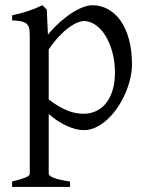

<svg xmlns="http://www.w3.org/2000/svg" viewBox="-20 -489 570 743"><path d="M424.8 -208Q424.8 -250.5 414.8 -287.1Q404.8 -323.7 388.2 -350.6Q371.6 -377.4 349.6 -392.6Q327.6 -407.7 304.2 -407.7Q295.4 -407.7 281.2 -402.3Q267.1 -397 249 -384.3Q231 -371.6 210.4 -350.3Q189.9 -329.1 168.5 -297.9V-104Q190.4 -87.4 209.2 -76.7Q228 -65.9 244.4 -59.8Q260.7 -53.7 275.4 -51.3Q290 -48.8 303.2 -48.8Q329.6 -48.8 351.8 -59.1Q374 -69.3 390.1 -89.4Q406.2 -109.4 415.5 -139.2Q424.8 -168.9 424.8 -208ZM490.7 -240.2Q490.7 -211.9 483.4 -182.1Q476.1 -152.3 463.4 -124Q450.7 -95.7 433.1 -70.3Q415.5 -44.9 394.8 -26.1Q374 -7.3 351.1 3.7Q328.1 14.6 304.2 14.6Q275.4 14.6 239.3 -1.5Q203.1 -17.6 168.5 -47.9V183.1Q168.5 190.9 186.8 198.7Q205.1 206.5 251 213.4V234.4H26.9V213.4Q59.1 205.6 77.1 198.5Q95.2 191.4 95.2 183.1V-347.2Q95.2 -365.2 93.3 -377Q91.3 -388.7 84.2 -395.8Q77.1 -402.8 63.7 -406Q50.3 -409.2 26.9 -410.2V-429.7Q43.5 -433.1 58.6 -437.3Q73.7 -441.4 87.9 -446Q102.1 -450.7 116 -456.3Q129.9 -461.9 144 -468.8L161.1 -451.7L165.5 -355Q189.9 -384.3 214.6 -405.8Q239.3 -427.2 261.7 -441.2Q284.2 -455.1 303.5 -461.9Q322.8 -468.8 336.9 -468.8Q370.1 -468.8 398.4 -453.1Q426.8 -437.5 447.3 -408Q467.8 -378.4 479.2 -335.9Q490.7 -293.5 490.7 -240.2Z"/></svg>

Font: Gentium Basic
Style: Regular
Weight: 400
Designer: J. Victor Gaultney and Annie Olsen
Foundry: SIL International
Version: Version 1.100